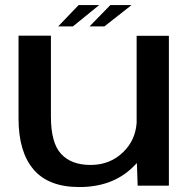

<svg xmlns="http://www.w3.org/2000/svg" viewBox="-20 -731 763 756"><path d="M522 0 519 -89Q510.5 -80 500.5 -70.5Q421 5.5 292 5.5Q171 5.5 112 -63.8Q53 -133 53 -264.5V-590.5H180.5V-271.5Q180.5 -168 220.8 -124.8Q261 -81.5 336.5 -81.5Q414 -81.5 466 -133Q513 -179 518 -247V-590H645V0ZM332.5 -627 414.5 -711H498L391 -627ZM209 -627 289.5 -711H370.5L267 -627Z"/></svg>

Font: Anybody ExtraExpanded Medium
Style: Regular
Weight: 500
Width: 8
Designer: Tyler Finck
Foundry: Etcetera Type Company
Version: Version 1.010; ttfautohint (v1.8.3) -l 8 -r 50 -G 200 -x 14 